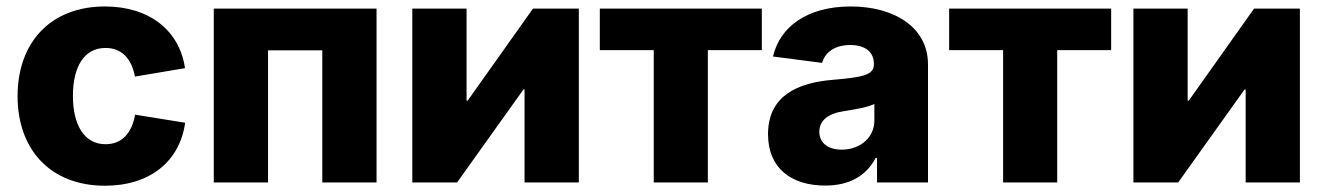

<svg xmlns="http://www.w3.org/2000/svg" viewBox="-20 -573 4159 603"><path d="M309.6 10.3C450.2 10.3 544.4 -65.4 561.5 -187.5L404.3 -212.9C394 -153.8 361.8 -120.1 311.5 -120.1C246.1 -120.1 209 -178.2 209 -272C209 -366.2 246.1 -422.4 311.5 -422.4C361.8 -422.4 393.1 -389.6 403.8 -332.5L561 -358.9C543.9 -477.5 448.7 -552.7 309.6 -552.7C138.7 -552.7 35.2 -439.5 35.2 -271C35.2 -103 138.7 10.3 309.6 10.3Z M1162.6 -545.9H651.4V0H821.8V-415H992.2V0H1162.6Z M1797.9 0V-545.9H1653.8L1448.7 -256.8H1445.3V-545.9H1274.9V0H1415.5L1624 -292H1627.4V0Z M2033.2 0H2203.1V-415.5H2372.6V-545.9H1863.8V-415.5H2033.2Z M2571.8 9.8C2647.5 9.8 2700.2 -20.5 2730 -76.7H2734.4V0H2894.5V-370.6C2894.5 -487.8 2787.6 -552.7 2651.9 -552.7C2515.1 -552.7 2429.2 -488.8 2407.7 -395.5L2562 -375.5C2571.3 -409.7 2603 -431.6 2650.4 -431.6C2696.8 -431.6 2724.6 -410.2 2724.6 -372.6V-370.6C2724.6 -336.9 2687.5 -330.1 2595.2 -322.3C2484.9 -313 2392.1 -272.5 2392.1 -151.4C2392.1 -43.5 2466.8 9.8 2571.8 9.8ZM2623.5 -103C2582.5 -103 2553.2 -122.6 2553.2 -159.2C2553.2 -195.3 2581.5 -216.8 2631.8 -224.1C2663.6 -229 2706.5 -236.3 2726.1 -246.6V-194.3C2726.1 -140.6 2680.7 -103 2623.5 -103Z M3130.4 0H3300.3V-415.5H3469.7V-545.9H2960.9V-415.5H3130.4Z M4062.5 0V-545.9H3918.5L3713.4 -256.8H3710V-545.9H3539.6V0H3680.2L3888.7 -292H3892.1V0Z"/></svg>

Font: Inter ExtraBold
Style: Regular
Weight: 800
Designer: Rasmus Andersson
Foundry: rsms
Version: Version 4.001;git-9221beed3